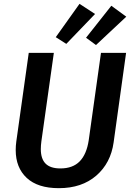

<svg xmlns="http://www.w3.org/2000/svg" viewBox="-20 -967 688 1002"><path d="M573 -224Q558 -116 482.5 -50.5Q407 15 287 15Q177 15 119.5 -38.5Q62 -92 62 -184Q62 -206 65 -228L130 -691H261L196 -230Q193 -208 193 -189Q193 -138 218 -113Q243 -88 295 -88Q360 -88 396 -125Q432 -162 443 -235L507 -691H638ZM476 -894 326 -738 271 -773 395 -947ZM639 -880 481 -732 429 -770 561 -937Z"/></svg>

Font: FiraGO Medium
Style: Italic
Weight: 500
Italic angle: -8°
Designer: bBox Type GmbH
Foundry: bBox Type GmbH
Version: Version 1.001